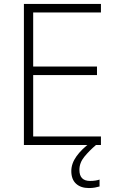

<svg xmlns="http://www.w3.org/2000/svg" viewBox="-20 -734 592 972"><path d="M491 0H101V-714H491V-671H148V-397H471V-354H148V-43H491ZM382 126Q382 182 436 182Q451 182 463.5 180Q476 178 484 175V210Q474 213 460.5 215.5Q447 218 430 218Q389 218 365 196Q341 174 341 132Q341 94 367 57.5Q393 21 438 -12L466 0Q432 29 407 59.5Q382 90 382 126Z"/></svg>

Font: Noto Sans Thaana ExtraLight
Style: Regular
Weight: 200
Designer: David Williams
Foundry: Google Inc.
Version: Version 3.001; ttfautohint (v1.8.4.7-5d5b)